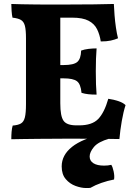

<svg xmlns="http://www.w3.org/2000/svg" viewBox="-20 -699 675 968"><path d="M526 -201Q554 -197 577.5 -189Q601 -181 613 -169Q602 -135 594 -89Q586 -43 582 2Q555 1 513 1Q471 1 423.5 0.5Q376 0 333 0Q306 0 263.5 0.5Q221 1 175.5 1Q130 1 92 2Q54 3 37 3Q37 -17 38.5 -35Q40 -53 44 -66Q71 -68 85.5 -76.5Q100 -85 105.5 -107.5Q111 -130 111 -174V-506Q111 -548 105.5 -569Q100 -590 85.5 -598.5Q71 -607 43 -610Q40 -623 38.5 -643.5Q37 -664 37 -679Q58 -678 90 -677.5Q122 -677 157 -676.5Q192 -676 225 -676Q258 -676 281 -676Q393 -676 454.5 -677Q516 -678 554 -679Q555 -654 557.5 -622.5Q560 -591 564.5 -560Q569 -529 575 -506Q559 -499 538.5 -494.5Q518 -490 488 -490Q483 -524 469.5 -551.5Q456 -579 426.5 -594.5Q397 -610 344 -610H284V-371H300Q352 -371 370 -387Q388 -403 389 -444Q405 -450 426 -452.5Q447 -455 467 -455Q465 -431 464 -403Q463 -375 463 -340Q463 -302 464 -273.5Q465 -245 467 -222Q443 -222 425 -224Q407 -226 391 -231Q387 -275 368 -289.5Q349 -304 300 -304H284V-178Q284 -113 300.5 -90Q317 -67 365 -67H379Q444 -67 475 -99Q506 -131 526 -201ZM503 -24 531 0Q475 16 453.5 42Q432 68 432 90Q432 112 451 124Q470 136 505 136Q525 136 541 132Q548 142 553 165.5Q558 189 555 206Q523 212 491.5 223Q460 234 436 248Q430 249 425.5 249Q421 249 414 249Q390 249 361 238.5Q332 228 311.5 204Q291 180 291 140Q291 83 343 41.5Q395 0 503 -24Z"/></svg>

Font: Vollkorn ExtraBold
Style: Regular
Weight: 800
Designer: Friedrich Althausen
Foundry: Friedrich Althausen
Version: Version 5.000; ttfautohint (v1.8.3)